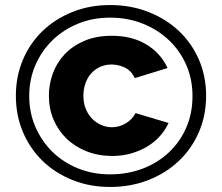

<svg xmlns="http://www.w3.org/2000/svg" viewBox="-20 -735 881 762"><path d="M417 7Q336 7 267.5 -20.5Q199 -48 149 -96.5Q99 -145 71 -211Q43 -277 43 -355Q43 -432 71 -498Q99 -564 149 -612Q199 -660 267.5 -687.5Q336 -715 417 -715Q499 -715 569 -687.5Q639 -660 690 -612Q741 -564 769.5 -498Q798 -432 798 -355Q798 -277 769.5 -211Q741 -145 690 -96.5Q639 -48 569 -20.5Q499 7 417 7ZM417 -43Q486 -43 545.5 -65.5Q605 -88 649.5 -129.5Q694 -171 719 -228Q744 -285 744 -354Q744 -420 719.5 -476.5Q695 -533 651 -575Q607 -617 547 -641Q487 -665 417 -665Q348 -665 289.5 -641Q231 -617 188 -575Q145 -533 120.5 -476.5Q96 -420 96 -354Q96 -288 120.5 -231.5Q145 -175 187.5 -133Q230 -91 289 -67Q348 -43 417 -43ZM426 -116Q370 -116 323.5 -134.5Q277 -153 244 -185Q211 -217 192.5 -260.5Q174 -304 174 -355Q174 -400 189.5 -443Q205 -486 236.5 -519.5Q268 -553 315 -573Q362 -593 424 -593Q504 -593 561 -558.5Q618 -524 645 -465L515 -425Q500 -456 474 -467.5Q448 -479 423 -479Q397 -479 376 -469Q355 -459 340.5 -442Q326 -425 318.5 -402.5Q311 -380 311 -355Q311 -325 321 -301.5Q331 -278 347 -262.5Q363 -247 383 -238.5Q403 -230 424 -230Q453 -230 478.5 -245Q504 -260 518 -286L649 -247Q637 -221 617 -197.5Q597 -174 568.5 -156Q540 -138 504 -127Q468 -116 426 -116Z"/></svg>

Font: PTCRaleway
Style: Bold
Weight: 700
Designer: Matt McInerney, Pablo Impallari, Rodrigo Fuenzalida
Foundry: Matt McInerney, Pablo Impallari, Rodrigo Fuenzalida
Version: Version 3.000g; ttfautohint (v1.5) -l 8 -r 28 -G 28 -x 14 -D